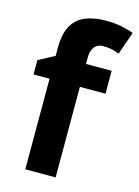

<svg xmlns="http://www.w3.org/2000/svg" viewBox="-122 -880 686 948"><g transform="rotate(15 221.0 -406.0)"><path d="M104 0V-463H22V-536L104 -580V-620Q104 -693 127.5 -734.5Q151 -776 195 -794Q239 -812 300 -812Q347 -812 384 -804Q421 -796 442 -787L401 -671Q384 -678 364 -682.5Q344 -687 318 -687Q289 -687 274 -666.5Q259 -646 259 -614V-580H390V-463H259V0Z"/></g></svg>

Font: Menbere
Style: Regular
Weight: 400
Designer: Aleme Tadesse
Foundry: Sorkin Type Co
Version: Version 1.000